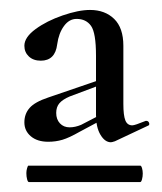

<svg xmlns="http://www.w3.org/2000/svg" viewBox="-20 -650 325 386"><path d="M33 -302Q33 -307 34.5 -312Q36 -317 37 -317H262Q264 -317 265.5 -312Q267 -307 267 -301Q267 -295 265.5 -289.5Q264 -284 262 -284H38Q36 -284 34.5 -289.5Q33 -295 33 -302ZM203 -364Q191 -364 182 -379Q173 -394 173 -419V-538Q173 -584 163 -598Q153 -612 134 -612Q119 -612 108.5 -597.5Q98 -583 95 -561Q91 -528 62 -528Q47 -528 38 -536.5Q29 -545 29 -558Q29 -575 51.5 -591.5Q74 -608 106 -619Q138 -630 161 -630Q191 -630 209.5 -612Q228 -594 228 -558V-441Q228 -418 232 -408Q236 -398 246 -398Q251 -398 273 -407H274Q278 -407 279.5 -403.5Q281 -400 279 -398L211 -366Q205 -364 203 -364ZM29 -404Q29 -421 39.5 -433Q50 -445 77 -454L191 -493L192 -483L120 -456Q106 -450 99.5 -442.5Q93 -435 93 -423Q93 -410 100.5 -402Q108 -394 120 -394Q131 -394 143 -399L197 -427L198 -416L140 -385Q119 -373 105.5 -369Q92 -365 77 -365Q55 -365 42 -376Q29 -387 29 -404Z"/></svg>

Font: Cormorant SC SemiBold
Style: Regular
Weight: 600
Designer: Christian Thalmann (Catharsis Fonts)
Foundry: Catharsis Fonts
Version: Version 4.000